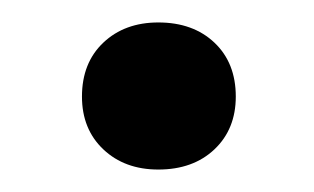

<svg xmlns="http://www.w3.org/2000/svg" viewBox="-20 -393 280 171"><path d="M53 -242ZM53 -307Q53 -337 72 -355Q91 -373 121 -373Q152 -373 171 -355Q190 -337 190 -307Q190 -278 171 -260Q152 -242 121 -242Q91 -242 72 -260Q53 -278 53 -307Z"/></svg>

Font: PT Serif
Style: Regular
Weight: 400
Designer: A.Korolkova, O.Umpeleva, V.Yefimov
Foundry: ParaType Ltd
Version: Version 1.000W OFL; ttfautohint (v1.6)